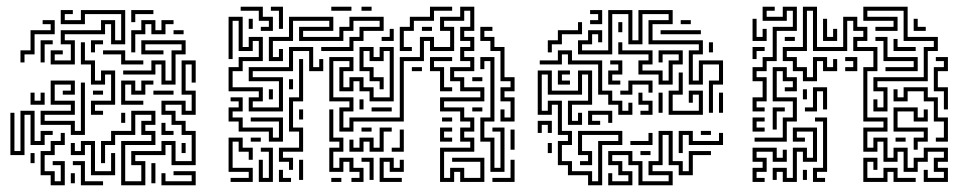

<svg xmlns="http://www.w3.org/2000/svg" viewBox="-20 -536 2897 572"><path d="M131 -344V-386H167V-374H143V-356H191V-404H161V-446H281V-476H323V-416H341V-494H233V-464H161V-506H197V-494H173V-476H221V-506H353V-404H311V-464H293V-434H173V-416H203V-344ZM371 -470V-506H437V-494H383V-470ZM41 -350V-386H71V-446H131V-464H107V-476H143V-434H83V-374H53V-350ZM371 -380V-446H401V-476H443V-446H461V-476H497V-464H473V-434H431V-464H413V-434H383V-380ZM497 -434V-446H527V-434ZM101 -350V-416H137V-404H113V-350ZM251 -380V-416H287V-404H263V-380ZM461 -284V-344H443V-314H347V-326H431V-356H473V-296H491V-386H521V-404H413V-386H467V-374H401V-416H533V-374H503V-284ZM251 -194V-236H311V-314H293V-284H251V-344H221V-410H233V-356H263V-296H281V-326H323V-224H263V-206H287V-194ZM341 -344V-374H287V-386H353V-356H407V-344ZM341 16V-116H431V-134H401V-176H431V-194H383V-134H323V-104H293V-50H281V-116H311V-146H371V-206H443V-164H413V-146H443V-104H353V4H401V-44H371V-86H461V-116H503V-56H551V-134H521V-164H491V-194H461V-236H533V-206H551V-254H521V-356H563V-290H551V-344H533V-266H563V-194H521V-224H473V-206H503V-176H533V-146H563V-44H491V-104H473V-74H383V-56H413V16ZM191 -134V-164H101V-206H191V-224H131V-296H203V-254H167V-266H191V-284H143V-236H203V-194H113V-176H203V-146H221V-290H233V-134ZM341 -224V-296H383V-266H401V-296H437V-284H413V-254H371V-284H353V-236H407V-224ZM257 -254V-266H287V-254ZM437 -254V-266H497V-254ZM71 -224V-260H83V-236H101V-260H113V-224ZM11 -74V-200H23V-86H41V-206H83V-116H101V-146H137V-134H113V-104H71V-194H53V-74ZM341 -170V-200H353V-170ZM461 -134V-170H473V-146H497V-134ZM131 16V-14H101V-86H131V-116H161V-140H173V-104H143V-74H113V-26H143V4H161V-44H137V-56H173V16ZM251 -14V-104H233V-74H191V-110H203V-86H221V-116H263V-26H311V-80H323V-14ZM521 -80V-110H533V-80ZM71 -50V-80H83V-50ZM221 16V-44H197V-56H233V4H287V16ZM431 10V-50H443V10ZM461 16V-20H473V4H551V-14H497V-26H563V16ZM191 10V-20H203V10Z M757 -444V-456H781V-474H751V-504H697V-516H763V-486H793V-444ZM811 -450V-504H787V-516H823V-450ZM1291 6V-96H1381V-114H1351V-156H1381V-174H1351V-204H1291V-246H1411V-264H1351V-294H1321V-336H1381V-354H1351V-396H1381V-414H1351V-456H1381V-504H1363V-474H1303V-456H1333V-384H1261V-414H1243V-354H1183V-174H1033V-144H991V-216H1021V-234H961V-366H1033V-324H1003V-276H1021V-306H1063V-276H1093V-246H1141V-384H1123V-354H1081V-384H1063V-336H1093V-306H1123V-270H1111V-294H1081V-324H1051V-396H1093V-366H1111V-396H1153V-234H1081V-264H1051V-294H1033V-264H991V-336H1021V-354H973V-246H1033V-204H1003V-156H1021V-186H1171V-366H1231V-426H1273V-396H1321V-444H1291V-486H1351V-516H1393V-444H1363V-426H1393V-384H1363V-366H1393V-324H1333V-306H1363V-276H1423V-234H1303V-216H1363V-186H1393V-144H1363V-126H1393V-84H1303V-6H1321V-36H1363V-6H1411V-54H1327V-66H1423V6H1351V-24H1333V6ZM1171 -384V-456H1201V-486H1261V-516H1327V-504H1273V-474H1213V-444H1183V-396H1207V-384ZM1057 -504V-516H1087V-504ZM967 -504V-516H1027V-504ZM781 -354V-426H841V-486H973V-444H883V-426H991V-456H1021V-486H1123V-444H1063V-414H1033V-384H937V-396H1021V-426H1051V-456H1111V-474H1033V-444H1003V-414H871V-456H961V-474H853V-414H793V-366H811V-390H823V-354ZM721 -204V-246H751V-264H661V-336H691V-366H751V-414H733V-384H691V-474H673V-360H661V-486H703V-396H721V-426H763V-354H703V-324H673V-276H763V-234H733V-216H811V-294H721V-336H841V-396H913V-336H931V-360H943V-324H901V-384H853V-324H733V-306H823V-204ZM721 -450V-480H733V-450ZM1471 -174V-210H1483V-186H1501V-234H1471V-276H1501V-294H1471V-384H1441V-414H1411V-456H1447V-444H1423V-426H1453V-396H1483V-306H1513V-264H1483V-246H1513V-174ZM1237 -444V-456H1267V-444ZM1117 -414V-426H1141V-450H1153V-414ZM1291 -264V-324H1261V-366H1327V-354H1273V-336H1303V-276H1327V-264ZM1441 -24V-114H1411V-186H1441V-354H1423V-330H1411V-366H1453V-174H1423V-126H1453V-36H1471V-144H1447V-156H1483V-24ZM841 -30V-54H811V-96H871V-144H841V-246H871V-360H883V-234H853V-156H883V-84H823V-66H853V-30ZM1207 -324V-336H1237V-324ZM1387 -294V-306H1417V-294ZM841 -270V-300H853V-270ZM781 -240V-270H793V-240ZM781 -114V-144H691V-174H661V-216H691V-234H667V-246H703V-204H673V-186H703V-156H793V-126H811V-174H727V-186H823V-114ZM1051 -210V-240H1063V-210ZM1387 -204V-216H1417V-204ZM1087 -204V-216H1147V-204ZM871 -180V-210H883V-180ZM1027 6V-6H1051V-24H1021V-54H1003V-24H961V-96H991V-114H961V-210H973V-126H1003V-84H973V-36H991V-66H1033V-36H1063V6ZM1297 -174V-186H1327V-174ZM1021 -84V-120H1033V-96H1051V-126H1093V-96H1111V-156H1147V-144H1123V-84H1081V-114H1063V-84ZM1057 -144V-156H1087V-144ZM1291 -114V-156H1327V-144H1303V-126H1327V-114ZM1147 -84V-96H1171V-150H1183V-84ZM1501 -90V-150H1513V-90ZM667 6V-6H721V-24H661V-126H703V-96H733V-60H721V-84H691V-114H673V-36H733V6ZM727 -114V-126H757V-114ZM751 6V-60H763V-6H781V-84H757V-96H793V6ZM1081 0V-54H1057V-66H1093V0ZM1111 6V-66H1153V-36H1171V-60H1183V-24H1141V-54H1123V-6H1177V6ZM871 0V-60H883V0ZM1447 6V-6H1501V-60H1513V6ZM811 6V-30H823V-6H847V6ZM967 6V-6H997V6Z M2092 -200V-296H2122V-344H2074V-284H2032V-386H2062V-404H1912V-476H1972V-494H1894V-404H1852V-494H1804V-374H1702V-416H1732V-446H1774V-410H1762V-434H1744V-404H1714V-386H1792V-506H1864V-416H1882V-506H1984V-464H1924V-416H2074V-374H2044V-296H2062V-356H2134V-284H2104V-200ZM1738 -464V-476H1762V-494H1738V-506H1774V-464ZM2008 -464V-476H2038V-464ZM1612 -380V-416H1642V-446H1702V-470H1714V-434H1654V-404H1624V-380ZM1822 -440V-470H1834V-440ZM1948 -434V-446H2068V-434ZM1942 -284V-314H1882V-356H1912V-374H1822V-410H1834V-386H1924V-344H1894V-326H1954V-296H1972V-356H2002V-374H1954V-350H1942V-386H2014V-344H1984V-284ZM2092 -380V-410H2104V-380ZM1822 -194V-224H1792V-254H1762V-344H1672V-374H1654V-344H1588V-356H1642V-386H1684V-356H1774V-266H1804V-236H1834V-206H1852V-230H1864V-194ZM1792 -284V-326H1822V-344H1798V-356H1834V-314H1804V-296H1828V-284ZM1732 16V-14H1672V-44H1642V-116H1672V-134H1642V-224H1624V-194H1582V-326H1624V-266H1702V-326H1744V-224H1684V-176H1702V-200H1714V-164H1672V-236H1732V-314H1714V-254H1612V-314H1594V-206H1612V-236H1654V-146H1684V-104H1654V-56H1684V-26H1744V4H1762V-116H1822V-134H1714V-86H1744V-44H1708V-56H1732V-74H1702V-146H1834V-104H1774V16ZM1642 -284V-326H1678V-314H1654V-296H1678V-284ZM1972 -194V-266H2002V-320H2014V-254H1984V-206H2062V-254H2044V-230H2032V-266H2074V-194ZM1828 -254V-266H1852V-296H1924V-260H1912V-284H1864V-254ZM2122 -200V-260H2134V-200ZM1888 -194V-206H1912V-224H1882V-260H1894V-236H1924V-194ZM1942 -200V-260H1954V-200ZM1732 -164V-206H1804V-170H1792V-194H1744V-176H1768V-164ZM1582 -140V-176H1624V-140H1612V-164H1594V-140ZM1792 16V-20H1804V4H1852V-14H1822V-44H1792V-86H1864V-56H1894V4H1972V-14H1912V-56H1942V-146H1984V-56H2014V-26H2032V-86H2098V-74H2044V-14H2002V-44H1972V-134H1954V-44H1924V-26H1984V16H1882V-44H1852V-74H1804V-56H1834V-26H1864V16ZM2002 -80V-146H2044V-116H2122V-140H2134V-104H2032V-134H2014V-80ZM2068 -134V-146H2098V-134ZM1858 -104V-116H1912V-140H1924V-104ZM1612 -80V-110H1624V-80ZM1888 -74V-86H1918V-74Z M2222 -204V-246H2252V-294H2222V-336H2252V-366H2282V-456H2342V-504H2324V-474H2252V-516H2288V-504H2264V-486H2312V-516H2354V-444H2294V-354H2264V-324H2234V-306H2264V-234H2234V-216H2258V-204ZM2732 6V-30H2744V-6H2792V-24H2762V-66H2792V-84H2744V-54H2714V-24H2672V-84H2654V-54H2612V-114H2594V-84H2552V-156H2612V-174H2552V-336H2582V-384H2522V-426H2552V-444H2522V-474H2504V-384H2402V-504H2384V-384H2324V-366H2354V-336H2384V-306H2402V-366H2444V-336H2462V-360H2474V-324H2432V-354H2414V-294H2372V-324H2342V-354H2312V-396H2372V-516H2414V-396H2492V-486H2534V-456H2564V-414H2534V-396H2594V-324H2564V-186H2624V-144H2564V-96H2582V-126H2624V-66H2642V-96H2684V-36H2702V-66H2732V-96H2804V-54H2774V-36H2804V6ZM2582 -204V-240H2594V-216H2612V-264H2582V-306H2732V-396H2762V-414H2672V-504H2564V-486H2654V-444H2588V-456H2642V-474H2552V-516H2684V-426H2774V-384H2744V-294H2594V-276H2624V-204ZM2702 -444V-480H2714V-456H2738V-444ZM2432 -414V-480H2444V-426H2462V-450H2474V-414ZM2222 -414V-480H2234V-426H2252V-450H2264V-414ZM2618 -324V-336H2702V-354H2612V-414H2588V-426H2624V-366H2714V-324ZM2318 -414V-426H2348V-414ZM2642 -384V-420H2654V-396H2708V-384ZM2222 -360V-396H2258V-384H2234V-360ZM2792 -210V-264H2762V-336H2792V-354H2768V-366H2804V-324H2774V-276H2804V-210ZM2498 -324V-336H2522V-354H2498V-366H2534V-324ZM2228 -114V-126H2312V-186H2342V-234H2282V-336H2324V-306H2354V-264H2318V-276H2342V-294H2312V-324H2294V-246H2354V-174H2324V-114ZM2768 -114V-126H2792V-174H2762V-234H2732V-264H2684V-234H2642V-270H2654V-246H2672V-276H2744V-246H2774V-186H2804V-114ZM2378 -204V-216H2402V-276H2444V-210H2432V-264H2414V-204ZM2372 -240V-270H2384V-240ZM2282 -150V-216H2318V-204H2294V-150ZM2702 -90V-126H2732V-144H2642V-216H2714V-186H2732V-210H2744V-174H2702V-204H2654V-156H2744V-114H2714V-90ZM2222 -144V-186H2258V-174H2234V-156H2258V-144ZM2402 6V-36H2432V-174H2408V-186H2444V-24H2414V-6H2438V6ZM2312 6V-24H2294V0H2282V-36H2324V-6H2342V-96H2384V-66H2402V-144H2354V-126H2378V-114H2342V-156H2414V-54H2372V-84H2354V6ZM2648 -114V-126H2678V-114ZM2222 6V-36H2252V-54H2222V-96H2294V-66H2312V-90H2324V-54H2282V-84H2234V-66H2264V-24H2234V-6H2258V6ZM2552 6V-66H2594V-30H2582V-54H2564V-6H2612V-36H2654V-6H2708V6H2642V-24H2624V6ZM2372 0V-30H2384V0Z"/></svg>

Font: Rubik Maze
Style: Regular
Weight: 400
Designer: Hubert and Fischer, NaN
Foundry: Hubert and Fischer, NaN
Version: Version 2.200